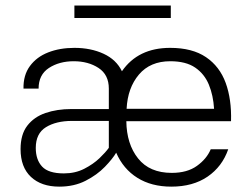

<svg xmlns="http://www.w3.org/2000/svg" viewBox="-20 -677 899 702"><path d="M604.5 -656.7V-611.3H252V-656.7ZM55.2 -131.8Q55.2 -185.5 79.8 -217.5Q104.5 -249.5 146.5 -263.9Q188.5 -278.3 240.7 -278.3H377.9V-353Q377.9 -403.8 340.3 -428.5Q302.7 -453.1 249.5 -453.1Q196.8 -453.1 158.9 -428.5Q121.1 -403.8 121.1 -353H65.9Q64.9 -402.3 89.4 -435.5Q113.8 -468.8 156.2 -485.4Q198.7 -502 252 -502Q312 -502 358.6 -480.5Q405.3 -459 425.8 -416.5Q484.9 -502 602.1 -502Q683.1 -502 733.2 -468Q783.2 -434.1 805.2 -373.8Q827.1 -313.5 824.7 -233.9H441.9Q442.9 -150.4 484.9 -97.7Q526.9 -44.9 607.9 -44.9Q664.6 -44.9 700.2 -70.6Q735.8 -96.2 750.5 -131.3H814.5Q792.5 -67.9 739 -31.2Q685.5 5.4 606.4 5.4Q533.7 5.4 482.2 -26.9Q430.7 -59.1 404.8 -118.7Q391.6 -96.2 363.3 -66.9Q335 -37.6 293 -16.1Q251 5.4 196.8 5.4Q130.9 5.4 93 -30.3Q55.2 -65.9 55.2 -131.8ZM442.9 -279.3H762.7Q759.8 -328.1 743.7 -367.4Q727.5 -406.7 693.6 -429.9Q659.7 -453.1 602.5 -453.1Q529.3 -453.1 488 -404.5Q446.8 -356 442.9 -279.3ZM213.4 -43Q254.9 -43 287.8 -59.8Q320.8 -76.7 343.8 -98.6Q366.7 -120.6 377.9 -136.7V-234.9H243.2Q185.1 -234.9 147.9 -211.9Q110.8 -189 110.8 -136.2Q110.8 -92.8 134 -67.9Q157.2 -43 213.4 -43Z"/></svg>

Font: Estedad-FD Light
Style: Regular
Weight: 300
Designer: Amin Abedi
Version: Version 7.3